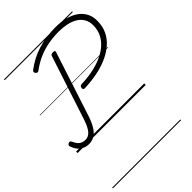

<svg xmlns="http://www.w3.org/2000/svg" viewBox="-401 -1161 1807 1807"><g transform="rotate(-45 502.0 -257.5)"><path d="M483 -383Q469 -382 463.5 -388.5Q458 -395 460 -407Q461 -419 468 -425.5Q475 -432 487 -432Q560 -434 628.5 -447Q697 -460 756 -485Q815 -510 859.5 -547Q904 -584 929.5 -634Q955 -684 955 -748Q955 -797 933.5 -832.5Q912 -868 875 -890.5Q838 -913 789 -923.5Q740 -934 685 -934Q608 -934 539.5 -921Q471 -908 409 -880.5Q347 -853 289 -810Q278 -801 269 -803.5Q260 -806 252 -815Q246 -824 247 -833.5Q248 -843 259 -850Q304 -884 353 -909.5Q402 -935 455.5 -951.5Q509 -968 567.5 -976.5Q626 -985 689 -985Q761 -985 820 -970Q879 -955 922 -925Q965 -895 988.5 -851.5Q1012 -808 1012 -750Q1012 -676 984 -618Q956 -560 905.5 -517Q855 -474 788 -445Q721 -416 643.5 -401Q566 -386 483 -383ZM136 17Q102 17 73.5 3.5Q45 -10 25 -35Q5 -60 -7 -95Q-10 -105 -6.5 -113Q-3 -121 7 -125Q18 -130 25.5 -127Q33 -124 38 -114Q51 -83 67 -65.5Q83 -48 102 -41.5Q121 -35 142 -35Q181 -35 210.5 -68.5Q240 -102 266 -180L474 -815Q477 -826 484.5 -830.5Q492 -835 507 -835Q521 -835 527 -830.5Q533 -826 529 -815L320 -175Q300 -113 274 -69.5Q248 -26 214.5 -4.5Q181 17 136 17ZM0 460H907V470H0ZM0 -20H907V0H0ZM0 -505H907V-500H0ZM0 -980H907V-970H0Z"/></g></svg>

Font: Playwrite NO Guides
Style: Regular
Weight: 400
Designer: Veronika Burian, José Scaglione
Foundry: TypeTogether
Version: Version 1.003